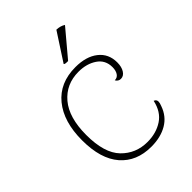

<svg xmlns="http://www.w3.org/2000/svg" viewBox="-208 -802 914 914"><g transform="rotate(-45 249.5 -345.0)"><path d="M53 -243Q53 -368 112 -440Q171 -512 277 -512Q349 -512 391.5 -478.5Q434 -445 434 -387Q434 -357 422 -338Q410 -319 391 -319Q374 -319 365 -335Q383 -335 392.5 -349.5Q402 -364 402 -387Q402 -435 364 -460.5Q326 -486 272 -486Q188 -486 136.5 -425Q85 -364 85 -247Q85 -125 137.5 -71Q190 -17 268 -17Q327 -17 370.5 -45.5Q414 -74 427 -135Q441 -130 441 -116Q441 -107 435 -92Q417 -40 372.5 -14Q328 12 265 12Q166 12 109.5 -53Q53 -118 53 -243ZM273 -557H267Q250 -557 248 -562L339 -702Q366 -701 384 -689Z"/></g></svg>

Font: Arima Madurai Thin
Style: Regular
Weight: 250
Designer: Joana Correia and Natanael Gama
Foundry: NDISCOVER
Version: Version 1.019; ttfautohint (v1.5) -l 7 -r 28 -G 50 -x 13 -D 